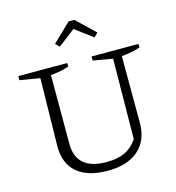

<svg xmlns="http://www.w3.org/2000/svg" viewBox="-126 -983 1010 1099"><g transform="rotate(-15 379.0 -433.0)"><path d="M378 9Q260 9 197 -44.5Q134 -98 134 -199L141 -603L22 -623V-647H312V-626Q273 -611 204 -604V-197Q204 -41 384 -41Q449 -41 492 -61Q535 -81 567 -127L572 -603L456 -623V-647H734V-626Q691 -610 624 -604L625 -210Q625 -105 560 -48Q495 9 378 9ZM415 -875 524 -771 501 -748 397 -826 295 -748 273 -771 381 -875Z"/></g></svg>

Font: Piazzolla SC Light
Style: Regular
Weight: 300
Designer: Juan Pablo del Peral
Foundry: Huerta Tipografica
Version: Version 1.330